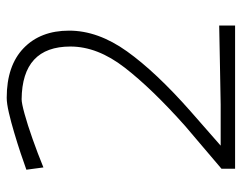

<svg xmlns="http://www.w3.org/2000/svg" viewBox="-96 -642 737 586"><g transform="rotate(-90 273.0 -348.5)"><path d="M51.5 0V-41.5Q84 -69 116.5 -96.8Q149 -124.5 181.5 -152Q296 -254 360.2 -337Q424.5 -420 424.5 -502.5Q424.5 -650 263.5 -651.5Q251.5 -651.5 218.8 -642.5Q186 -633.5 142.8 -618.2Q99.5 -603 55.5 -585L48.5 -637Q69 -644.5 99 -654.5Q129 -664.5 161.8 -674.2Q194.5 -684 222.8 -690.5Q251 -697 268 -697Q366 -697 419.5 -645.5Q473 -594 473 -506.5Q473 -418.5 409.8 -330Q346.5 -241.5 227.5 -136.5L122 -44H247.5Q308 -45 368.5 -46.2Q429 -47.5 488.5 -48.5V0Z"/></g></svg>

Font: Commissioner Loud ExtraLight
Style: Regular
Weight: 200
Designer: Kostas Bartsokas
Foundry: Kostas Bartsokas
Version: Version 1.000; ttfautohint (v1.8.3)